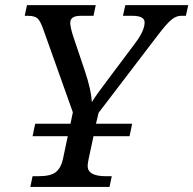

<svg xmlns="http://www.w3.org/2000/svg" viewBox="-20 -734 759 754"><path d="M356 -713.9 347.2 -671.9H296.9Q255.9 -671.9 255.9 -645Q255.9 -625.5 269 -586.9L314 -453.1Q337.9 -381.8 340.8 -333Q350.6 -351.6 416 -438L511.2 -564.9Q547.9 -613.8 547.9 -646Q547.9 -671.9 500 -671.9H462.9L472.2 -713.9H719.2L710 -671.9H690.9Q671.9 -671.9 653.1 -656.5Q634.3 -641.1 600.1 -596.2L367.2 -291L356.9 -248H499L488.8 -199.2H347.2L328.1 -109.9Q324.2 -91.3 324.2 -82Q324.2 -42 396 -42H418.9L410.2 0H99.1L107.9 -42H130.9Q181.2 -42 200.7 -59.3Q220.2 -76.7 227.1 -108.9L246.1 -199.2H107.9L118.2 -248H256.8L266.1 -293L149.9 -619.1Q138.7 -650.9 127.7 -661.4Q116.7 -671.9 89.8 -671.9H77.1L85.9 -713.9Z"/></svg>

Font: Droid Serif
Style: Italic
Weight: 400
Italic angle: -12°
Designer: Monotype Design team
Foundry: Monotype Imaging Inc.
Version: Version 1.03